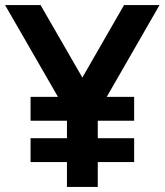

<svg xmlns="http://www.w3.org/2000/svg" viewBox="-20 -740 652 760"><path d="M511 -262H367V-193H511V-98.5H367V0H245V-98.5H101V-193H245V-262H101V-356.5H209.5L0 -720H140.5L306 -433L471 -720H611.5L402.5 -356.5H511Z"/></svg>

Font: Vortex Mix
Style: Bold
Weight: 700
Designer: Mikhail Sharanda
Foundry: Mikhail Sharanda
Version: Version 4.504;Glyphs 3.1.2 (3151)